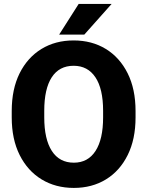

<svg xmlns="http://www.w3.org/2000/svg" viewBox="-20 -921 730 951"><path d="M651.4 -371.1V-339.4Q651.4 -231.4 612.5 -153.1Q573.7 -74.7 504.9 -32.5Q436 9.8 345.7 9.8Q255.4 9.8 186 -32.5Q116.7 -74.7 77.4 -153.1Q38.1 -231.4 38.1 -339.4V-371.1Q38.1 -479.5 77.1 -557.9Q116.2 -636.2 185.3 -678.5Q254.4 -720.7 344.7 -720.7Q435.1 -720.7 504.2 -678.5Q573.2 -636.2 612.3 -557.9Q651.4 -479.5 651.4 -371.1ZM490.7 -339.4V-372.1Q490.7 -481 452.6 -538.1Q414.6 -595.2 344.7 -595.2Q273.4 -595.2 236.3 -538.1Q199.2 -481 199.2 -372.1V-339.4Q199.2 -231.4 236.8 -173.3Q274.4 -115.2 345.7 -115.2Q415.5 -115.2 453.1 -173.3Q490.7 -231.4 490.7 -339.4ZM272.9 -749.5 369.6 -901.4H532.7L397.5 -749.5Z"/></svg>

Font: Vazirmatn UI ExtraBold
Style: Regular
Weight: 800
Designer: Saber Rastikerdar
Foundry: Saber Rastikerdar
Version: Version 33.003